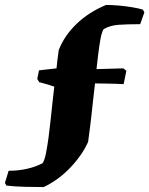

<svg xmlns="http://www.w3.org/2000/svg" viewBox="-70 -640 605 778"><path d="M107 118Q70 118 30.5 117Q-9 116 -44 112L-50 101L-35 52Q4 52 39.5 44Q75 36 103 21Q111 8 116.5 -20Q122 -48 126.5 -81.5Q131 -115 134 -144Q139 -193 143 -227.5Q147 -262 150 -289Q136 -294 120.5 -298.5Q105 -303 89 -307L81 -320L88 -355L159 -363Q162 -395 168 -437Q191 -496 240.5 -543.5Q290 -591 360 -620Q383 -620 411.5 -617.5Q440 -615 466.5 -610.5Q493 -606 509 -601L515 -590L498 -542Q445 -542 410.5 -539.5Q376 -537 350 -522Q342 -509 337 -481Q332 -453 328 -420.5Q324 -388 321 -360L430 -363L442 -353L431 -299Q420 -300 398.5 -300.5Q377 -301 353.5 -301.5Q330 -302 315 -302Q310 -258 306.5 -227.5Q303 -197 300.5 -172Q298 -147 294.5 -122Q291 -97 287 -65Q264 -13 216 38Q168 89 107 118Z"/></svg>

Font: Labrada ExtraBold
Style: Regular
Weight: 800
Designer: Mercedes Jáuregui
Foundry: Omnibus-Type Team
Version: Version 1.000; ttfautohint (v1.8.4.7-5d5b)